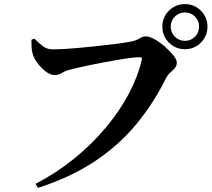

<svg xmlns="http://www.w3.org/2000/svg" viewBox="-20 -867 1040 940"><path d="M154 33.1Q256.7 -20.2 343.6 -90.9Q430.6 -161.6 498.3 -242.6Q566 -323.5 610.9 -408.4Q655.8 -493.3 674.3 -575.3Q676.1 -582 673.4 -584.5Q670.7 -587 665.4 -587Q648.6 -587 620.8 -583.6Q593.1 -580.3 558.8 -574.3Q524.5 -568.4 488.6 -561.8Q452.7 -555.2 419.7 -548.2Q386.7 -541.2 360.4 -535.1Q334.1 -529.1 320.1 -525.3Q302.5 -521.3 284.4 -510.4Q266.4 -499.4 248.7 -499.4Q226.5 -499.4 203.4 -517.3Q180.4 -535.3 162.7 -559.5Q145.1 -583.7 140.1 -602.5Q135.3 -621.4 134.5 -636.9Q133.7 -652.4 133.9 -672L148.3 -677.8Q169 -657.1 189.8 -641.2Q210.5 -625.2 238 -625.2Q258 -625.2 290.3 -626.9Q322.5 -628.7 361.6 -632.1Q400.7 -635.5 441 -639.9Q481.4 -644.3 518.2 -648.6Q554.9 -652.9 582.8 -657Q610.7 -661.1 623.9 -663.9Q644.8 -668.8 655 -674.4Q665.1 -680 673.2 -684.4Q681.2 -688.7 694.5 -688.7Q712.3 -688.7 737.6 -674.4Q762.9 -660.1 787.5 -638.5Q812.1 -616.9 828.9 -595.8Q845.7 -574.7 845.7 -561.3Q845.7 -544.6 835.8 -533.4Q825.8 -522.3 813.6 -511.5Q801.3 -500.8 792.8 -484.5Q732.9 -362.9 648.6 -260.4Q564.3 -157.8 446.2 -78.7Q328.1 0.5 165.7 52.7ZM885.4 -626.1Q839.5 -626.1 807.1 -658.4Q774.8 -690.7 774.8 -736.6Q774.8 -782.5 807.1 -814.7Q839.5 -846.9 885.4 -846.9Q931.3 -846.9 963.5 -814.7Q995.7 -782.5 995.7 -736.6Q995.7 -690.7 963.5 -658.4Q931.3 -626.1 885.4 -626.1ZM885.4 -667Q914.6 -667 934.7 -687.4Q954.7 -707.8 954.7 -736.6Q954.7 -765.9 934.7 -785.9Q914.6 -806 885.4 -806Q856.6 -806 836.2 -785.9Q815.8 -765.9 815.8 -736.6Q815.8 -707.8 836.2 -687.4Q856.6 -667 885.4 -667Z"/></svg>

Font: Noto Serif SC ExtraLight
Style: Regular
Weight: 200
Designer: Ryoko NISHIZUKA 西塚涼子 (kana & ideographs); Frank Grießhammer (Latin, Greek & Cyrillic); Wenlong ZHANG 张文龙 (bopomofo); San
Foundry: Adobe
Version: Version 2.002-H1;hotconv 1.1.0;makeotfexe 2.6.0